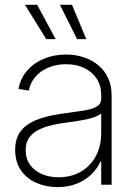

<svg xmlns="http://www.w3.org/2000/svg" viewBox="-20 -762 556 792"><path d="M217.3 9.8Q170.4 9.8 130.4 -7.6Q90.3 -24.9 66.4 -59.3Q42.5 -93.8 42.5 -144.5Q42.5 -179.7 55.4 -205.1Q68.4 -230.5 94.2 -248.3Q120.1 -266.1 159.4 -277.3Q198.7 -288.6 252 -295.4Q296.9 -301.3 329.3 -306.6Q361.8 -312 379.6 -322.8Q397.5 -333.5 397.5 -354.5V-370.1Q397.5 -408.2 379.4 -436.5Q361.3 -464.8 328.6 -481Q295.9 -497.1 252.4 -497.1Q211.4 -497.1 178.5 -482.9Q145.5 -468.8 125 -444.1Q104.5 -419.4 99.1 -388.2L56.2 -395Q64 -438 91.3 -470Q118.7 -502 160.6 -519.5Q202.6 -537.1 252 -537.1Q291.5 -537.1 325.7 -525.6Q359.9 -514.2 385.7 -492.7Q411.6 -471.2 426 -439.9Q440.4 -408.7 440.4 -369.1V0H397.5V-96.7H395Q381.8 -66.9 356.9 -42.7Q332 -18.6 296.9 -4.4Q261.7 9.8 217.3 9.8ZM221.7 -30.8Q273.4 -30.8 313 -53.5Q352.5 -76.2 375 -117.4Q397.5 -158.7 397.5 -213.9V-293.9Q388.7 -286.6 374.5 -280.8Q360.4 -274.9 341.6 -270.8Q322.8 -266.6 300.3 -263.2Q277.8 -259.8 253.4 -256.3Q195.3 -249 158.4 -235.1Q121.6 -221.2 103.8 -198.7Q85.9 -176.3 85.9 -143.1Q85.9 -107.4 104 -82.3Q122.1 -57.1 152.8 -43.9Q183.6 -30.8 221.7 -30.8ZM297.9 -600.6 227.1 -742.2H276.9L335.9 -600.6ZM170.9 -600.6 83 -742.2H133.3L209.5 -600.6Z"/></svg>

Font: Inter 24pt ExtraLight
Style: Regular
Weight: 250
Designer: Rasmus Andersson
Foundry: rsms
Version: Version 4.001;git-66647c0bb